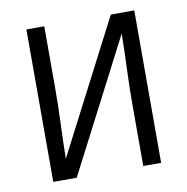

<svg xmlns="http://www.w3.org/2000/svg" viewBox="-65 -583 629 645"><g transform="rotate(-10 250.0 -260.0)"><path d="M66 0V-520H127V-312Q127 -251 124.5 -190.5Q122 -130 121 -69L354 -520H434V0H373V-208Q373 -269 375.5 -329.5Q378 -390 379 -451L146 0Z"/></g></svg>

Font: Iosevka Fixed SS04 Light
Style: Regular
Weight: 300
Monospace: yes
Designer: Belleve Invis
Foundry: Belleve Invis
Version: Version 32.5.0